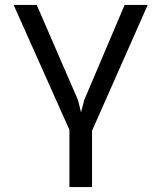

<svg xmlns="http://www.w3.org/2000/svg" viewBox="-20 -548 640 771"><path d="M480.5 -528.3 317.9 -145.5 305.7 -97.7H305.2L293.5 -145.5L127.4 -528.3H34.7L258.8 -26.4V203.1H349.6V-22.9L573.2 -528.3Z"/></svg>

Font: Roboto Mono
Style: Regular
Weight: 400
Monospace: yes
Designer: Google
Version: Version 3.000